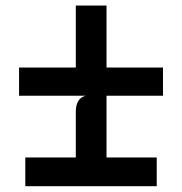

<svg xmlns="http://www.w3.org/2000/svg" viewBox="-20 -666 640 675"><path d="M69 -11.5V-112.5H531V-11.5ZM246.5 -111.5V-274Q246.5 -295.5 255 -310.5Q263.5 -325.5 283.5 -330L246.5 -364V-424.5V-646.5H354.5V-111.5ZM47 -329.5V-428.5H553V-329.5Z"/></svg>

Font: Spline Sans Mono Medium
Style: Regular
Weight: 500
Monospace: yes
Version: Version 1.004